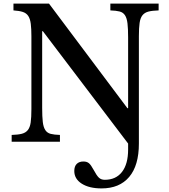

<svg xmlns="http://www.w3.org/2000/svg" viewBox="-20 -790 942 1070"><path d="M694 10 219 -616H215V-189Q215 -139 218.5 -110Q222 -81 232.5 -65Q243 -49 262.5 -44Q282 -39 314 -38V0H45V-38Q80 -39 101.5 -44.5Q123 -50 135 -65Q147 -80 151 -107.5Q155 -135 155 -182V-588Q155 -630 151.5 -657.5Q148 -685 137.5 -701Q127 -717 107 -723.5Q87 -730 55 -732V-770H253L690 -187H694V-581Q694 -630 690.5 -659.5Q687 -689 676.5 -705Q666 -721 646.5 -726Q627 -731 595 -732V-770H864V-732Q829 -731 807.5 -725.5Q786 -720 774 -705Q762 -690 758 -662Q754 -634 754 -588V10Q754 132 700 196Q646 260 546 260Q477 260 435.5 233.5Q394 207 394 163Q394 137 407.5 123.5Q421 110 445 110Q464 110 475.5 119.5Q487 129 502 157Q519 189 531.5 200.5Q544 212 564 212Q626 212 660 168Q694 124 694 43Z"/></svg>

Font: Libre Baskerville
Style: Regular
Weight: 400
Designer: Pablo Impallari, Rodrigo Fuenzalida
Foundry: Pablo Impallari, Rodrigo Fuenzalida
Version: Version 1.000; ttfautohint (v0.93) -l 8 -r 50 -G 200 -x 14 -